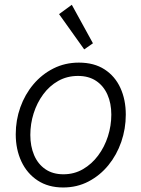

<svg xmlns="http://www.w3.org/2000/svg" viewBox="-20 -789 601 816"><path d="M248.5 7.8Q185.1 7.8 139.9 -22Q94.7 -51.8 70.8 -103Q46.9 -154.3 46.9 -218.3Q46.9 -278.3 66.4 -333Q85.9 -387.7 121.8 -430.4Q157.7 -473.1 207 -498Q256.3 -522.9 315.4 -522.9Q379.9 -522.9 424.3 -494.1Q468.8 -465.3 491.7 -415.3Q514.6 -365.2 514.6 -301.8Q514.6 -241.7 495.4 -186Q476.1 -130.4 440.7 -86.9Q405.3 -43.5 356.4 -17.8Q307.6 7.8 248.5 7.8ZM249.5 -48.3Q295.4 -48.3 332.8 -70.1Q370.1 -91.8 397.2 -128.2Q424.3 -164.6 438.7 -209.7Q453.1 -254.9 453.1 -301.8Q453.1 -350.1 436.5 -387.2Q419.9 -424.3 388.4 -445.3Q356.9 -466.3 311.5 -466.3Q265.1 -466.3 227.5 -445.1Q189.9 -423.8 163.6 -387.9Q137.2 -352.1 123 -307.4Q108.9 -262.7 108.9 -215.3Q108.9 -167.5 125 -129.6Q141.1 -91.8 172.6 -70.1Q204.1 -48.3 249.5 -48.3ZM337.9 -579.1 231 -729 285.2 -768.6 375 -605Z"/></svg>

Font: Reddit Sans Light
Style: Italic
Weight: 300
Italic angle: -11.25°
Designer: Stephen Hutchings
Version: Version 1.013